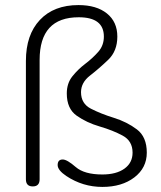

<svg xmlns="http://www.w3.org/2000/svg" viewBox="-20 -729 632 756"><path d="M383 7Q306 7 241 -36Q207 -59 207 -79Q207 -101 227 -101Q244 -101 278 -71.5Q312 -42 383 -42Q438 -42 470 -65Q502 -88 502 -128Q502 -174 463 -195Q424 -216 372.5 -231Q321 -246 282 -273.5Q243 -301 243 -361Q243 -401 265 -428.5Q287 -456 316 -478Q345 -500 367 -525Q389 -550 389 -585Q389 -661 290 -661Q136 -661 136 -493V-23Q136 5 109 5Q82 5 82 -23V-489Q82 -592 137 -650.5Q192 -709 289 -709Q360 -709 401 -676Q442 -643 442 -585Q442 -528 406 -493.5Q370 -459 334.5 -431.5Q299 -404 299 -366Q299 -321 338 -301Q377 -281 428.5 -265Q480 -249 519 -219.5Q558 -190 558 -128Q558 -68 509 -30.5Q460 7 383 7Z"/></svg>

Font: Nunito VF Beta Light
Style: Regular
Weight: 300
Designer: Vernon Adams
Foundry: newtypography
Version: Version 3.001